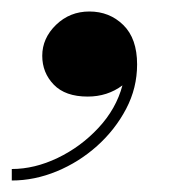

<svg xmlns="http://www.w3.org/2000/svg" viewBox="-56 -158 324 334"><path d="M17.5 -61Q17.5 -91.5 41.5 -114.8Q65.5 -138 99.5 -138Q134.5 -138 158.5 -114.5Q182.5 -91 182.5 -46Q182.5 -5 163.5 31.2Q144.5 67.5 113 95.8Q81.5 124 42.8 140Q4 156 -35.5 156V136Q4 136 44.2 116.8Q84.5 97.5 115.2 64.5Q146 31.5 157 -9.5Q131 10 96.5 10Q57.5 10 37.5 -10.8Q17.5 -31.5 17.5 -61Z"/></svg>

Font: Bodoni* 11pt Medium
Style: Italic
Weight: 500
Italic angle: -13°
Version: Version 2.3